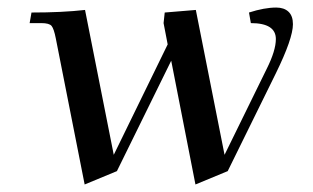

<svg xmlns="http://www.w3.org/2000/svg" viewBox="-20 -472 826 506"><path d="M58.1 -411.1 63 -439Q144.5 -439 204.1 -445.8L279.8 -64L421.9 -355L411.1 -411.1L414.1 -439L496.1 -445.8L571.8 -64L683.1 -291Q707 -338.9 707 -369.1Q707 -411.1 641.1 -411.1L636.2 -439Q676.8 -452.1 708 -452.1Q728.5 -452.1 740.2 -441.2Q752 -430.2 752 -408.2Q752 -370.6 707 -278.8L580.1 -21L495.1 14.2L431.2 -312L288.1 -21L203.1 14.2L127 -371.1Q122.1 -396 116 -403.6Q109.9 -411.1 88.9 -411.1Z"/></svg>

Font: Dihjauti
Style: Bold Italic
Weight: 700
Italic angle: -9°
Designer: T. Christopher White
Version: Version 3.0.0